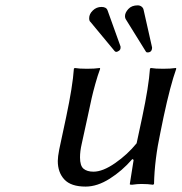

<svg xmlns="http://www.w3.org/2000/svg" viewBox="-20 -687 678 717"><path d="M475.1 -92.8 473.1 -91.8Q436.5 -49.3 389.9 -19.8Q343.3 9.8 299.8 9.8Q245.1 9.8 220.5 -16.6Q195.8 -43 195.8 -85.9Q195.8 -101.1 201.2 -128.9L227.1 -250Q251.5 -365.2 255.9 -430.2L258.8 -433.1Q275.4 -430.2 305.2 -430.2Q333 -430.2 353 -433.1L354 -430.2Q344.7 -405.3 335.9 -373.5Q327.1 -341.8 322.5 -321.3Q317.9 -300.8 307.1 -250L285.2 -149.9Q278.8 -122.6 278.8 -99.1Q278.8 -67.9 292 -56.9Q305.2 -45.9 329.1 -45.9Q363.8 -45.9 409.9 -77.9Q456.1 -109.9 490.2 -151.9L511.2 -250Q535.6 -365.2 540 -430.2L543 -433.1Q559.6 -430.2 588.9 -430.2Q617.2 -430.2 637.2 -433.1L638.2 -430.2Q616.2 -369.1 590.8 -250L579.1 -192.9Q557.1 -90.8 555.2 0L551.8 2.9Q532.2 0 507.8 0Q493.2 0 473.1 2.9Q464.8 2.9 464.8 1V0L479 -89.8ZM381.8 -647.9 430.2 -513.2V-508.8Q430.2 -501.5 424.1 -497.3Q418 -493.2 414.1 -493.2Q411.1 -493.2 408.2 -496.1L317.9 -605Q313 -608.4 313 -619.1Q313 -634.8 326.7 -647.9Q340.3 -661.1 358.9 -661.1Q377.4 -661.1 381.8 -647.9ZM494.1 -667Q502.4 -667 508.5 -662.4Q514.6 -657.7 516.1 -650.9L547.9 -509.8Q547.9 -491.2 530.8 -491.2Q526.4 -491.2 524.9 -494.1L451.2 -612.8Q446.8 -618.7 446.8 -627Q446.8 -639.6 459.2 -653.3Q471.7 -667 494.1 -667Z"/></svg>

Font: Linear Smooth
Style: Italic
Weight: 400
Designer: Philipp H. Poll, Flanker
Foundry: Philipp H. Poll, reworked by Flanker
Version: Version 1.061 | FøM Fix